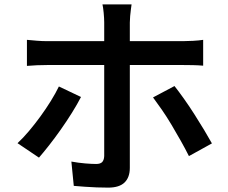

<svg xmlns="http://www.w3.org/2000/svg" viewBox="-20 -816 1040 877"><path d="M581 -796Q580 -789 578 -774Q576 -759 574.5 -742.5Q573 -726 573 -713Q573 -685 573 -649.5Q573 -614 573 -579Q573 -544 573 -516Q573 -496 573 -459.5Q573 -423 573 -377Q573 -331 573 -282Q573 -233 573 -187.5Q573 -142 573 -105.5Q573 -69 573 -49Q573 -6 549 17.5Q525 41 474 41Q449 41 421.5 40Q394 39 367.5 37Q341 35 317 33L306 -78Q339 -72 369.5 -69.5Q400 -67 419 -67Q438 -67 446.5 -75.5Q455 -84 456 -103Q456 -114 456 -145Q456 -176 456 -218.5Q456 -261 456 -308Q456 -355 456 -398Q456 -441 456 -472.5Q456 -504 456 -516Q456 -534 456 -570Q456 -606 456 -645.5Q456 -685 456 -714Q456 -732 453.5 -758Q451 -784 448 -796ZM103 -634Q125 -632 148.5 -630Q172 -628 196 -628Q208 -628 244.5 -628Q281 -628 332.5 -628Q384 -628 443 -628Q502 -628 561.5 -628Q621 -628 673 -628Q725 -628 762.5 -628Q800 -628 815 -628Q835 -628 862 -629.5Q889 -631 908 -634V-516Q886 -518 861 -518.5Q836 -519 816 -519Q801 -519 764 -519Q727 -519 675 -519Q623 -519 564 -519Q505 -519 445.5 -519Q386 -519 334.5 -519Q283 -519 246.5 -519Q210 -519 196 -519Q174 -519 149 -518Q124 -517 103 -515ZM350 -373Q333 -340 309 -301.5Q285 -263 257.5 -224Q230 -185 204 -152Q178 -119 158 -96L60 -162Q85 -185 112 -217Q139 -249 164.5 -284Q190 -319 212 -354.5Q234 -390 249 -421ZM777 -423Q796 -399 819.5 -366Q843 -333 867 -295.5Q891 -258 912 -223Q933 -188 948 -161L843 -103Q827 -135 806.5 -171.5Q786 -208 764 -245Q742 -282 719.5 -314.5Q697 -347 679 -371Z"/></svg>

Font: Noto Sans KR SemiBold
Style: Regular
Weight: 600
Designer: Ryoko NISHIZUKA  (kana, bopomofo & ideographs); Paul D. Hunt (Latin, Greek & Cyrillic); Sandoll Communications , Soo-you
Foundry: Adobe
Version: Version 2.004-H2;hotconv 1.0.118;makeotfexe 2.5.65603